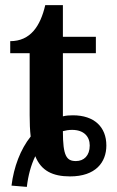

<svg xmlns="http://www.w3.org/2000/svg" viewBox="-20 -680 457 751"><path d="M25 46 85 51C90 7 101 -34 118 -69C141 -12 186 10 254 10C354 10 396 -45 396 -111C396 -183 349 -229 265 -229C251 -229 238 -228 226 -225V-472H355V-536H226V-660H157C138 -578 99 -519 20 -519V-472H96V-229C96 -199 97 -172 100 -146C60 -96 34 -27 25 46ZM277 -50C240 -50 226 -70 226 -167C237 -170 249 -172 262 -172C308 -172 331 -146 331 -111C331 -71 308 -50 277 -50Z"/></svg>

Font: Noto Serif SemiBold
Style: Regular
Weight: 600
Designer: Monotype Design Team
Foundry: Monotype Imaging Inc.
Version: Version 2.013